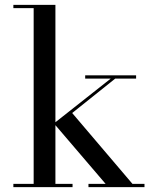

<svg xmlns="http://www.w3.org/2000/svg" viewBox="-20 -770 639 790"><path d="M35 -13.5H118.5V-736.5H35V-750H208V-267L435.5 -446.5H330.5V-460H540V-446.5H454L277 -305L525 -13.5H574.5V0H344V-13.5H414.5L208 -255V-13.5H278.5V0H35Z"/></svg>

Font: Bodoni* 16pt
Style: Regular
Weight: 400
Version: Version 2.3